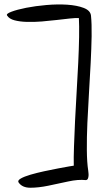

<svg xmlns="http://www.w3.org/2000/svg" viewBox="-20 -756 476 883"><path d="M65.4 83Q59.6 74.2 75.7 64.9Q91.8 55.7 120.1 47.4Q148.4 39.1 182.6 31.7Q216.8 24.4 247.1 18.6Q277.3 12.7 297.9 9.3Q318.4 5.9 319.3 5.9Q318.4 -28.3 320.3 -82.5Q322.3 -136.7 325.2 -200.7Q328.1 -264.6 332.5 -334Q336.9 -403.3 339.8 -467.3Q342.8 -531.2 343.8 -585Q344.7 -638.7 342.8 -672.9Q328.1 -673.8 301.3 -670.9Q274.4 -668 241.2 -664.1Q208 -660.2 171.9 -657.2Q135.7 -654.3 103.5 -655.3Q71.3 -656.2 46.9 -662.6Q22.5 -668.9 12.7 -684.6Q6.8 -692.4 32.7 -702.1Q58.6 -711.9 100.6 -720.2Q142.6 -728.5 193.4 -732.9Q244.1 -737.3 289.1 -734.4Q334 -731.4 364.7 -719.7Q395.5 -708 398.4 -684.6Q402.3 -646.5 401.4 -589.8Q400.4 -533.2 397 -466.3Q393.6 -399.4 389.2 -328.1Q384.8 -256.8 381.8 -189.9Q378.9 -123 379.4 -65.9Q379.9 -8.8 385.7 28.3Q385.7 31.2 386.7 38.1Q387.7 44.9 387.2 52.2Q386.7 59.6 384.3 65.4Q381.8 71.3 375 72.3Q339.8 68.4 293.5 78.6Q247.1 88.9 202.1 98.1Q157.2 107.4 119.6 107.4Q82 107.4 65.4 83Z"/></svg>

Font: Nothing You Could Do
Style: Regular
Weight: 400
Version: Version 1.005